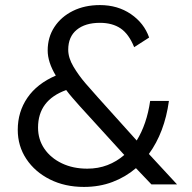

<svg xmlns="http://www.w3.org/2000/svg" viewBox="-20 -727 758 757"><path d="M311 10Q236 10 177 -19.5Q118 -49 84 -100Q50 -151 50 -215Q50 -286 88 -341.5Q126 -397 200 -429Q168 -482 168 -528Q168 -580 194.5 -620.5Q221 -661 267.5 -684Q314 -707 374 -707Q444 -707 496 -671.5Q548 -636 568 -579L509 -541Q488 -593 455.5 -615Q423 -637 374 -637Q316 -637 282.5 -609.5Q249 -582 249 -531Q249 -499 269.5 -464.5Q290 -430 317.5 -398Q345 -366 366 -343L519 -173Q559 -238 572 -329H646Q629 -205 567 -120L678 0H577L516 -64Q475 -29 423.5 -9.5Q372 10 311 10ZM130 -224Q130 -177 155 -140.5Q180 -104 224 -83Q268 -62 324 -62Q367 -62 403.5 -76Q440 -90 470 -116L295 -308Q280 -325 266 -341Q252 -357 241 -372Q130 -332 130 -224Z"/></svg>

Font: Lexend Light
Style: Regular
Weight: 300
Designer: Bonnie Shaver-Troup, Thomas Jockin
Foundry: Lexend
Version: Version 1.007; ttfautohint (v1.8.3)